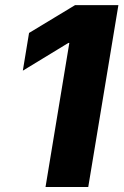

<svg xmlns="http://www.w3.org/2000/svg" viewBox="-20 -748 494 768"><path d="M453.6 -727.5 333 0H162.1L257.3 -576.2H253.4L71.3 -465.3L96.2 -616.2L280.3 -727.5Z"/></svg>

Font: Inter 18pt ExtraBold
Style: Italic
Weight: 800
Italic angle: -9.3988°
Designer: Rasmus Andersson
Foundry: rsms
Version: Version 4.001;git-66647c0bb